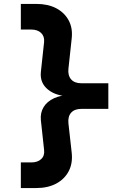

<svg xmlns="http://www.w3.org/2000/svg" viewBox="-20 -850 640 981"><path d="M86.5 110.8V-20.1H140Q172.6 -20.1 190.7 -37.4Q208.9 -54.6 205.3 -84L188.8 -236.1Q185.3 -274 202.9 -302.9Q220.6 -331.7 256.3 -348.2Q292.1 -364.6 340 -364.6V-357.9Q267.5 -357.9 225.3 -392.2Q183 -426.5 188.8 -482.2L205.3 -635.1Q208 -664.5 189.9 -681.8Q171.7 -699 140 -699H86.5V-830H165.5Q224.5 -830 266.9 -808Q309.2 -785.9 330.9 -745.9Q352.5 -706 346.2 -652.1L329.7 -499.2Q326 -464.8 343.2 -444.7Q360.5 -424.6 395.8 -424.6H533.5V-293.7H395.8Q360.6 -293.7 343.3 -274Q326 -254.3 329.7 -219.2L346.2 -71.3Q352.5 -16.7 331.3 24.2Q310.1 65.1 267.3 88Q224.5 110.8 165.5 110.8Z"/></svg>

Font: JetBrains Mono
Style: Regular
Weight: 400
Monospace: yes
Designer: Philipp Nurullin, Konstantin Bulenkov
Foundry: JetBrains
Version: Version 2.305